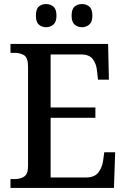

<svg xmlns="http://www.w3.org/2000/svg" viewBox="-20 -932 627 952"><path d="M32 0V-44H52Q81 -44 100 -56.5Q119 -69 119 -108V-601Q119 -646 99.5 -658Q80 -670 51 -670H32V-714H516L520 -537H466L461 -581Q458 -615 440.5 -638.5Q423 -662 382 -662H231V-399H453V-348H231V-52H406Q448 -52 467 -76Q486 -100 491 -133L497 -177H551L545 0ZM387 -797Q365 -797 350 -810Q335 -823 335 -854Q335 -887 350 -899.5Q365 -912 387 -912Q407 -912 422.5 -899.5Q438 -887 438 -854Q438 -823 422.5 -810Q407 -797 387 -797ZM209 -797Q187 -797 172.5 -810Q158 -823 158 -854Q158 -887 172.5 -899.5Q187 -912 209 -912Q229 -912 244.5 -899.5Q260 -887 260 -854Q260 -823 244.5 -810Q229 -797 209 -797Z"/></svg>

Font: Noto Serif Georgian SemiCondensed Medium
Style: Regular
Weight: 500
Width: 4
Designer: Monotype Design Team, Akaki Razmadze
Foundry: Google LLC
Version: Version 2.003; ttfautohint (v1.8.4.7-5d5b)